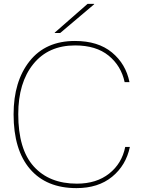

<svg xmlns="http://www.w3.org/2000/svg" viewBox="-20 -955 728 989"><path d="M366 -744Q485 -744 556.5 -685Q628 -626 647 -532H622Q604 -616 539.5 -668.5Q475 -721 367 -721Q229 -721 151.5 -625Q74 -529 74 -367Q74 -186 154 -97.5Q234 -9 376 -9Q477 -9 542.5 -61Q608 -113 625 -198H649Q629 -103 557.5 -44.5Q486 14 374 14Q219 14 134.5 -84.5Q50 -183 50 -366Q50 -536 132.5 -640Q215 -744 366 -744ZM262 -785V-787L431 -935H465V-933L290 -785Z"/></svg>

Font: Nacelle Thin
Style: Regular
Weight: 100
Designer: Sora Sagano
Foundry: Sora Sagano
Version: Version 1.000;FEAKit 1.0